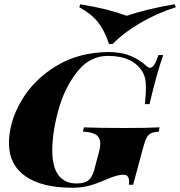

<svg xmlns="http://www.w3.org/2000/svg" viewBox="-20 -866 844 900"><path d="M584 0Q585 -5 585 -15Q585 -47 559 -47Q542 -47 523 -41.5Q504 -36 474 -23Q423 -1 390 6.5Q357 14 319 14Q176 14 99 -40Q22 -94 22 -195Q22 -293 79.5 -392.5Q137 -492 244 -557Q351 -622 492 -622Q596 -622 666 -557Q675 -548 683 -548Q693 -548 702.5 -562Q712 -576 723 -608H745Q713 -516 681 -378H659Q664 -421 664 -453Q664 -477 661 -494Q658 -511 650 -526Q605 -604 486 -604Q400 -604 341 -528.5Q282 -453 253.5 -349Q225 -245 225 -162Q225 -84 254 -45Q283 -6 339 -6Q379 -6 398 -24Q417 -42 426 -86L444 -153Q450 -176 450 -193Q450 -221 430.5 -234Q411 -247 369 -249L373 -269Q441 -266 564 -266Q674 -266 728 -269L724 -249Q699 -247 687 -241Q675 -235 666.5 -218.5Q658 -202 648 -163L604 0ZM799 -846 804 -832Q715 -804 636 -757.5Q557 -711 509 -660H491Q471 -721 440 -761Q409 -801 352 -832L356 -846Q428 -834 477.5 -821.5Q527 -809 574 -792Q671 -825 799 -846Z"/></svg>

Font: Playfair Display SC Black
Style: Italic
Weight: 900
Italic angle: -14°
Designer: Claus Eggers Sørensen
Foundry: Claus Eggers Sørensen
Version: Version 1.200; ttfautohint (v1.6)